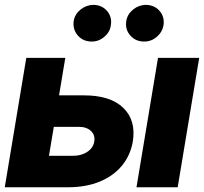

<svg xmlns="http://www.w3.org/2000/svg" viewBox="-25 -790 860 810"><path d="M162.1 -387.7H327.6Q439.9 -388.2 494.9 -335.2Q549.8 -282.2 535.2 -192.4Q524.9 -133.8 489 -90.6Q453.1 -47.4 395.3 -23.7Q337.4 0 262.2 0H-4.9L85.9 -545.9H250.5L181.6 -132.8H284.2Q318.4 -132.8 343.3 -149.4Q368.2 -166 372.6 -192.4Q377.4 -220.2 358.4 -237.8Q339.4 -255.4 305.7 -254.9H140.1ZM550.8 0 641.6 -545.9H815.4L724.6 0ZM362.3 -614.7Q325.2 -614.7 303 -640.6Q280.8 -666.5 286.1 -702.1Q291 -730.5 314.9 -749.8Q338.9 -769 368.7 -769.5Q405.3 -769 427 -743.4Q448.7 -717.8 442.4 -682.1Q438.5 -654.3 415 -634.5Q391.6 -614.7 362.3 -614.7ZM583.5 -614.7Q546.9 -614.7 524.4 -640.6Q502 -666.5 507.8 -702.1Q512.7 -730.5 536.6 -749.8Q560.5 -769 589.8 -769.5Q627 -769 648.7 -743.4Q670.4 -717.8 664.6 -682.1Q659.7 -654.3 636.5 -634.5Q613.3 -614.7 583.5 -614.7Z"/></svg>

Font: Inter Tight ExtraBold
Style: Italic
Weight: 800
Italic angle: -9.39999°
Designer: Rasmus Andersson
Foundry: rsms
Version: Version 3.004